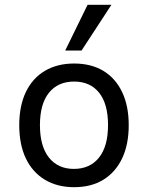

<svg xmlns="http://www.w3.org/2000/svg" viewBox="-20 -769 615 798"><path d="M288 9Q218 9 166.5 -22Q115 -53 87.5 -110.5Q60 -168 60 -249Q60 -329 87.5 -386.5Q115 -444 166.5 -474.5Q218 -505 288 -505Q359 -505 409.5 -474.5Q460 -444 487.5 -386.5Q515 -329 515 -249Q515 -168 487.5 -110.5Q460 -53 409.5 -22Q359 9 288 9ZM287 -67Q354 -67 391.5 -114Q429 -161 429 -249Q429 -337 392 -383.5Q355 -430 288 -430Q221 -430 183.5 -383.5Q146 -337 146 -249Q146 -161 183.5 -114Q221 -67 287 -67ZM251 -559 344 -749H443L319 -559Z"/></svg>

Font: Nunito Sans 7pt SemiCondensed
Style: Regular
Weight: 400
Width: 4
Designer: Vernon Adams
Foundry: Vernon Adams
Version: Version 3.101;gftools[0.9.27]